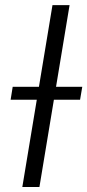

<svg xmlns="http://www.w3.org/2000/svg" viewBox="-20 -748 349 768"><path d="M258.3 -727.5 137.7 0H69.3L189.9 -727.5ZM22.5 -349.1 30.8 -400.9H309.1L300.3 -349.1Z"/></svg>

Font: Inter 20pt Light
Style: Italic
Weight: 300
Italic angle: -9.3988°
Version: Version 4.001;git-66647c0bb